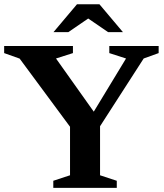

<svg xmlns="http://www.w3.org/2000/svg" viewBox="-25 -904 790 924"><path d="M69.5 -622 -5 -648.5V-682.5H326V-648.5L244.5 -622.5L448 -336L408 -336.5L581.5 -622.5L501 -648.5V-682.5H738.5V-648.5L666.5 -622.5L456.5 -296.5V-60.5L537 -34V0H231.5V-34L312 -60.5V-294ZM387 -823.5H412L304 -749.5H232.5L345.5 -883.5H453.5L566.5 -749.5H495Z"/></svg>

Font: Newsreader SemiBold
Style: Regular
Weight: 600
Designer: Hugues Gentile
Foundry: Production Type
Version: Version 1.003